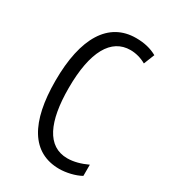

<svg xmlns="http://www.w3.org/2000/svg" viewBox="-143 -615 616 698"><g transform="rotate(30 165.0 -266.0)"><path d="M217 10C245 10 281 2 306 -12V-59C278 -46 250 -38 223 -38C138 -38 100 -122 100 -262C100 -416 146 -494 226 -494C248 -494 271 -488 292 -476L310 -521C285 -535 257 -542 222 -542C107 -542 45 -441 45 -261C45 -88 101 10 217 10Z"/></g></svg>

Font: Noto Sans Devanagari UI ExtraCondensed Light
Style: Regular
Weight: 300
Width: 2
Designer: Jelle Bosma - Monotype Design Team
Foundry: Monotype Imaging Inc.
Version: Version 2.004